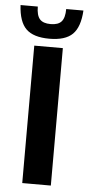

<svg xmlns="http://www.w3.org/2000/svg" viewBox="-85 -803 383 835"><g transform="rotate(5 107.0 -385.5)"><path d="M45.1 0V-600H169.9V0ZM107.6 -635.6Q37.8 -635.6 6 -666.9Q-25.8 -698.1 -29.7 -770.6H45.6Q45.7 -732.5 60.1 -716Q74.5 -699.5 107.6 -699.5Q140.7 -699.5 155.1 -716Q169.5 -732.5 169.6 -770.6H244.8Q240.6 -698.1 208.8 -666.9Q177 -635.6 107.6 -635.6Z"/></g></svg>

Font: Big Shoulders Thin
Style: Regular
Weight: 100
Designer: Patric King
Foundry: XO Type Co
Version: Version 2.002